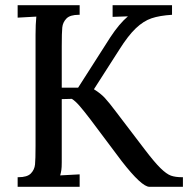

<svg xmlns="http://www.w3.org/2000/svg" viewBox="-20 -720 725 740"><path d="M685 0H556Q526 0 449 -99L329 -259Q303 -293 287 -311.5Q271 -330 257 -339L218 -338V-121Q218 -113 218 -94Q218 -75 216.5 -65Q215 -55 212 -44L287 -48V0H48V-37H51Q85 -37 99 -51.5Q113 -66 115 -86Q117 -106 117 -158V-586Q117 -626 120 -656L48 -652V-700H287V-663H284Q250 -663 236 -648.5Q222 -634 220 -614Q218 -594 218 -542V-382H281L405 -576Q439 -628 473 -657L414 -655V-700H643V-663Q595 -660 564 -649.5Q533 -639 503.5 -611Q474 -583 440 -529L342 -376Q368 -360 384.5 -342Q401 -324 425 -292L537 -145Q575 -95 598.5 -72Q622 -49 639 -43Q656 -37 682 -37H685Z"/></svg>

Font: Sumana
Style: Regular
Weight: 400
Designer: Cyreal, Alexei Vanyashin (Devanagari), Olga Karpushina (Latin)
Foundry: Cyreal
Version: Version 1.015;PS 001.015;hotconv 1.0.70;makeotf.lib2.5.58329